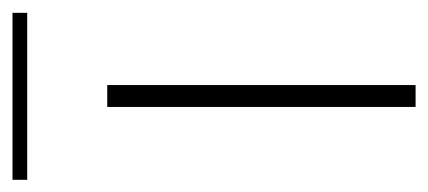

<svg xmlns="http://www.w3.org/2000/svg" viewBox="-240 -476 684 307"><g transform="rotate(-90 102.5 -322.0)"><path d="M85.5 0H120.5V-493H85.5ZM-31 -621H236V-644.5H-31Z"/></g></svg>

Font: HK Grotesk ExtraLight
Style: Regular
Weight: 200
Designer: Alfredo Marco Pradil
Foundry: Hanken Design Co.
Version: Version 3.001;FEAKit 1.0